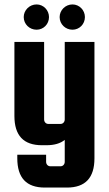

<svg xmlns="http://www.w3.org/2000/svg" viewBox="-20 -677 492 866"><path d="M145 -657C113 -657 87 -631 87 -600C87 -568 113 -543 145 -543C176 -543 201 -568 201 -600C201 -631 176 -657 145 -657ZM307 -657C275 -657 249 -631 249 -600C249 -568 275 -543 307 -543C338 -543 363 -568 363 -600C363 -631 338 -657 307 -657ZM272 -138C272 -127 264 -118 253 -118H198C187 -118 179 -127 179 -138V-488H45V-154C45 -66 86 -22 169 -22H190C225 -22 252 -30 272 -46V53C272 64 264 73 253 73H207C196 73 188 64 188 53V21H58V37C58 125 99 169 182 169H282C365 169 406 125 406 37V-488H272Z"/></svg>

Font: sklik
Style: Regular
Weight: 400
Designer: Joe Prince
Foundry: Joe Prince
Version: Version 1.001